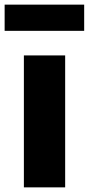

<svg xmlns="http://www.w3.org/2000/svg" viewBox="-31 -808 383 828"><path d="M72 -569H250V0H72ZM-11 -788H332V-675H-11Z"/></svg>

Font: Merged Yaku Han JP Black
Style: Regular
Weight: 900
Designer: Ryoko NISHIZUKA 西塚涼子 (kana, bopomofo & ideographs); Paul D. Hunt (Latin, Greek & Cyrillic); Sandoll Communications 산돌커뮤니
Foundry: Adobe
Version: Version 2.004